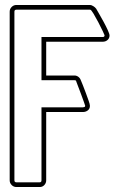

<svg xmlns="http://www.w3.org/2000/svg" viewBox="-20 -753 496 773"><path d="M140 -19Q147 -19 147 -27V-321H314Q316 -321 319.5 -322Q323 -323 323 -327Q323 -328 318 -342Q313 -356 306.5 -373.5Q300 -391 294 -406.5Q288 -422 287 -425Q287 -430 280 -430H147V-604H394Q401 -604 401 -611Q401 -612 393.5 -628Q386 -644 376 -663Q366 -682 356.5 -698Q347 -714 343 -714H46Q38 -714 38 -706V-27Q38 -19 46 -19ZM46 0Q35 0 27 -8Q19 -16 19 -27V-706Q19 -717 27 -725Q35 -733 46 -733H343Q348 -733 356 -728Q364 -723 366 -719V-720Q370 -713 379 -697.5Q388 -682 397.5 -664.5Q407 -647 414 -631.5Q421 -616 421 -610Q421 -599 413 -592Q405 -585 394 -585H166V-449H280Q288 -449 295 -444Q302 -439 305 -431Q308 -424 314 -409Q320 -394 326 -377.5Q332 -361 337 -347Q342 -333 342 -327Q342 -315 333.5 -308.5Q325 -302 314 -302H166V-27Q166 -16 158.5 -8Q151 0 140 0Z"/></svg>

Font: RonaldsonGothicLicht
Style: Regular
Weight: 400
Designer: Mr. Robertson for MacKellar, Smiths & Jordan Co. Philadelphia
Foundry: CAT-Fonts Peter Wiegel
Version: 1.000